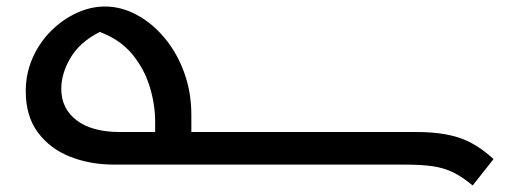

<svg xmlns="http://www.w3.org/2000/svg" viewBox="-20 -505 1625 589"><path d="M1494 -17 1430 64Q1399 38 1370.5 24Q1342 10 1307.5 5Q1273 0 1223 0H331Q256 0 194.5 -24.5Q133 -49 96 -99Q59 -149 59 -225Q59 -279 79.5 -326Q100 -373 135 -408.5Q170 -444 213.5 -464.5Q257 -485 302 -485Q352 -485 399.5 -459.5Q447 -434 485 -388.5Q523 -343 545 -282.5Q567 -222 567 -153V-100H1258Q1337 -100 1390 -82Q1443 -64 1494 -17ZM348 -100H456V-131Q456 -185 439 -240Q422 -295 385 -339.5Q348 -384 286 -407Q225 -376 196.5 -328Q168 -280 168 -232Q168 -172 215 -136Q262 -100 348 -100Z"/></svg>

Font: Kufam Medium
Style: Regular
Weight: 500
Designer: Wael Morcos, Artur Schmal
Foundry: Original Type
Version: Version 1.300; ttfautohint (v1.8.3)